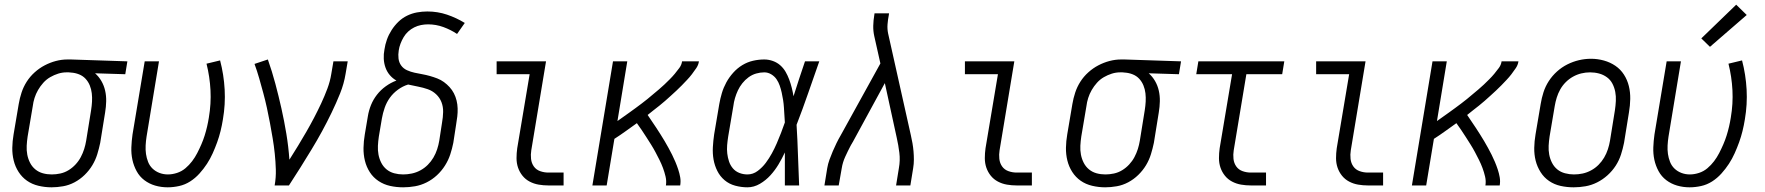

<svg xmlns="http://www.w3.org/2000/svg" viewBox="-20 -792 7540 820"><path d="M200 8Q172 8 144.5 1.5Q117 -5 95.5 -20Q74 -35 59.5 -57.5Q45 -80 38.5 -106.5Q32 -133 32.5 -161Q33 -189 38 -218L60 -348Q64 -372 72 -396.5Q80 -421 94 -443Q108 -465 128 -483Q148 -501 171 -513Q194 -525 218.5 -531.5Q243 -538 268 -538Q272 -538 275.5 -538Q279 -538 283 -538L524 -530L515 -475L386 -479Q402 -465 413 -446Q424 -427 429 -405Q434 -383 433.5 -359.5Q433 -336 429 -312L408 -182Q403 -158 395.5 -133.5Q388 -109 374.5 -86.5Q361 -64 341.5 -45Q322 -26 298.5 -13.5Q275 -1 249.5 3.5Q224 8 200 8ZM201 -47Q219 -47 237.5 -51Q256 -55 272.5 -65Q289 -75 302.5 -89.5Q316 -104 325 -121Q334 -138 339.5 -155.5Q345 -173 348 -191L369 -321Q372 -340 373 -358Q374 -376 372 -393.5Q370 -411 363.5 -427Q357 -443 345.5 -455.5Q334 -468 317.5 -474.5Q301 -481 284 -482L274 -483Q271 -483 269 -483Q267 -483 264 -483Q246 -483 228.5 -477.5Q211 -472 194.5 -462.5Q178 -453 165 -438.5Q152 -424 142.5 -407.5Q133 -391 127.5 -373.5Q122 -356 120 -339L98 -209Q95 -189 94 -169.5Q93 -150 96.5 -131.5Q100 -113 108.5 -96.5Q117 -80 131 -68.5Q145 -57 163 -52Q181 -47 201 -47Z M696 8Q668 8 642.5 0.5Q617 -7 596.5 -22.5Q576 -38 563.5 -61Q551 -84 545.5 -109.5Q540 -135 541 -162.5Q542 -190 546 -218L598 -530H659L606 -209Q603 -190 602 -171Q601 -152 603.5 -134.5Q606 -117 612.5 -100.5Q619 -84 631.5 -72Q644 -60 661 -53.5Q678 -47 697 -47Q716 -47 736 -53.5Q756 -60 772 -73.5Q788 -87 800.5 -103.5Q813 -120 822.5 -138.5Q832 -157 840 -175.5Q848 -194 854 -213Q860 -232 864.5 -251.5Q869 -271 872 -290Q882 -349 879 -406.5Q876 -464 862 -520L920 -534Q936 -473 939.5 -409.5Q943 -346 932 -282Q928 -257 922 -232.5Q916 -208 907.5 -184.5Q899 -161 888.5 -137.5Q878 -114 864 -92.5Q850 -71 832 -51Q814 -31 792 -17Q770 -3 745 2.5Q720 8 696 8Z M1153 0Q1159 -34 1158 -68Q1157 -102 1153.5 -135.5Q1150 -169 1144.5 -201.5Q1139 -234 1133 -266.5Q1127 -299 1120 -331Q1113 -363 1104.5 -394.5Q1096 -426 1087 -457.5Q1078 -489 1067 -519L1124 -538Q1142 -487 1156 -434.5Q1170 -382 1182 -328.5Q1194 -275 1203 -220.5Q1212 -166 1216 -110Q1235 -140 1253 -169.5Q1271 -199 1288 -228.5Q1305 -258 1321 -288.5Q1337 -319 1351.5 -350Q1366 -381 1378 -413Q1390 -445 1395 -477L1404 -530H1465L1456 -477Q1449 -434 1432.5 -393Q1416 -352 1396.5 -311.5Q1377 -271 1355.5 -231.5Q1334 -192 1310.5 -153.5Q1287 -115 1263 -76.5Q1239 -38 1214 0Z M1702 8Q1673 8 1646 2Q1619 -4 1596.5 -19Q1574 -34 1559.5 -56.5Q1545 -79 1538.5 -105.5Q1532 -132 1532.5 -160.5Q1533 -189 1538 -218L1551 -295Q1555 -320 1564.5 -343.5Q1574 -367 1590 -387.5Q1606 -408 1627.5 -423.5Q1649 -439 1673 -448Q1657 -457 1645 -471Q1633 -485 1626.5 -503Q1620 -521 1619 -541Q1618 -561 1622 -581Q1625 -602 1632.5 -623Q1640 -644 1652.5 -663.5Q1665 -683 1681.5 -699Q1698 -715 1718.5 -725Q1739 -735 1761 -739Q1783 -743 1805 -743Q1849 -743 1889 -729.5Q1929 -716 1965 -694L1932 -647Q1905 -665 1873.5 -676.5Q1842 -688 1808 -688Q1793 -688 1778 -685Q1763 -682 1749 -675Q1735 -668 1723.5 -657.5Q1712 -647 1704 -633.5Q1696 -620 1690.5 -605.5Q1685 -591 1683 -577Q1680 -559 1682 -542Q1684 -525 1693.5 -512Q1703 -499 1718.5 -492Q1734 -485 1750.5 -481.5Q1767 -478 1783.5 -475Q1800 -472 1816 -467.5Q1832 -463 1847.5 -457Q1863 -451 1876 -441.5Q1889 -432 1900 -420Q1911 -408 1918.5 -393.5Q1926 -379 1930 -362.5Q1934 -346 1934.5 -329Q1935 -312 1933 -294.5Q1931 -277 1928 -260L1916 -182Q1911 -157 1903 -132.5Q1895 -108 1880.5 -85Q1866 -62 1846 -43.5Q1826 -25 1802 -13Q1778 -1 1752.5 3.5Q1727 8 1702 8ZM1702 -47Q1720 -47 1739 -51Q1758 -55 1775.5 -64.5Q1793 -74 1807 -88Q1821 -102 1831 -119Q1841 -136 1847 -154.5Q1853 -173 1856 -191L1868 -269Q1872 -291 1872.5 -313.5Q1873 -336 1865.5 -355.5Q1858 -375 1842.5 -389.5Q1827 -404 1807 -411Q1787 -418 1766 -422Q1745 -426 1723 -431Q1700 -424 1679.5 -409Q1659 -394 1645 -374.5Q1631 -355 1623 -332Q1615 -309 1611 -286L1598 -209Q1595 -189 1594 -169.5Q1593 -150 1596.5 -131.5Q1600 -113 1608.5 -96.5Q1617 -80 1631 -68.5Q1645 -57 1663.5 -52Q1682 -47 1702 -47Z M2322 0Q2301 0 2280.5 -3.5Q2260 -7 2242 -16.5Q2224 -26 2211.5 -41.5Q2199 -57 2192.5 -76Q2186 -95 2186 -116.5Q2186 -138 2189 -159L2242 -475H2101V-530H2312L2249 -150Q2246 -132 2248 -113.5Q2250 -95 2260 -81Q2270 -67 2287 -61Q2304 -55 2322 -55H2387V0Z M2510 0 2598 -530H2659L2617 -275Q2630 -284 2643 -293.5Q2656 -303 2669 -312Q2682 -321 2694.5 -330.5Q2707 -340 2720 -349.5Q2733 -359 2745 -369Q2757 -379 2769.5 -389.5Q2782 -400 2794 -410Q2806 -420 2817.5 -431Q2829 -442 2840.5 -453.5Q2852 -465 2862 -477Q2872 -489 2881.5 -502Q2891 -515 2893 -530H2965Q2963 -515 2954 -501.5Q2945 -488 2935 -475Q2925 -462 2914 -450.5Q2903 -439 2892 -427.5Q2881 -416 2869 -405Q2857 -394 2845 -383Q2833 -372 2821 -361.5Q2809 -351 2796.5 -341Q2784 -331 2771 -321Q2758 -311 2746 -301Q2755 -287 2764.5 -273.5Q2774 -260 2783 -246Q2792 -232 2801 -218Q2810 -204 2818.5 -189.5Q2827 -175 2835 -160.5Q2843 -146 2850.5 -131Q2858 -116 2864.5 -100.5Q2871 -85 2876.5 -68.5Q2882 -52 2885 -35Q2888 -18 2885 0H2824Q2827 -19 2822.5 -38Q2818 -57 2811.5 -74.5Q2805 -92 2796.5 -109Q2788 -126 2779.5 -142Q2771 -158 2761 -174Q2751 -190 2741 -205.5Q2731 -221 2721 -236Q2711 -251 2700 -266Q2676 -249 2652.5 -232Q2629 -215 2604 -199L2571 0Z M3172 8Q3146 8 3120 1Q3094 -6 3074.5 -22.5Q3055 -39 3043.5 -62Q3032 -85 3027.5 -110.5Q3023 -136 3024.5 -163.5Q3026 -191 3030 -218L3052 -348Q3056 -371 3063 -394.5Q3070 -418 3082 -440Q3094 -462 3111.5 -481.5Q3129 -501 3150.5 -514Q3172 -527 3196 -532.5Q3220 -538 3244 -538Q3263 -538 3281 -531.5Q3299 -525 3312.5 -513Q3326 -501 3335 -485.5Q3344 -470 3350.5 -452.5Q3357 -435 3361.5 -417Q3366 -399 3369 -381Q3381 -418 3393 -455.5Q3405 -493 3418 -530H3479Q3455 -462 3431.5 -394Q3408 -326 3382 -259Q3386 -194 3388 -129.5Q3390 -65 3393 0H3332Q3332 -35 3332 -70.5Q3332 -106 3332 -141Q3320 -115 3305 -90Q3290 -65 3270.5 -43.5Q3251 -22 3225.5 -7Q3200 8 3172 8ZM3172 -47Q3196 -47 3216 -62Q3236 -77 3250.5 -96.5Q3265 -116 3276.5 -137Q3288 -158 3297.5 -180Q3307 -202 3315.5 -224Q3324 -246 3332 -269Q3331 -285 3330 -301Q3329 -317 3328 -333Q3327 -349 3324.5 -365Q3322 -381 3318.5 -396.5Q3315 -412 3310 -426.5Q3305 -441 3296.5 -453.5Q3288 -466 3274 -474.5Q3260 -483 3244 -483Q3227 -483 3209.5 -478Q3192 -473 3177 -462Q3162 -451 3150.5 -436.5Q3139 -422 3131.5 -406Q3124 -390 3119 -373Q3114 -356 3112 -339L3090 -209Q3087 -190 3085.5 -172Q3084 -154 3086 -136.5Q3088 -119 3093.5 -102.5Q3099 -86 3110 -73Q3121 -60 3137.5 -53.5Q3154 -47 3172 -47Z M3501 0 3513 -74Q3516 -92 3522.5 -110Q3529 -128 3536.5 -145.5Q3544 -163 3552.5 -180.5Q3561 -198 3571 -215L3740 -521L3714 -637Q3709 -659 3709.5 -682Q3710 -705 3714 -728L3715 -735H3777L3776 -728Q3772 -708 3770.5 -688Q3769 -668 3773 -649L3870 -215Q3874 -198 3877 -180.5Q3880 -163 3881.5 -145.5Q3883 -128 3883 -110Q3883 -92 3880 -74L3868 0H3807L3819 -74Q3825 -107 3821 -139.5Q3817 -172 3810 -203L3759 -437L3624 -189Q3623 -187 3622 -185Q3621 -183 3619 -181V-180Q3618 -178 3616.5 -176Q3615 -174 3614 -172V-171L3613 -170Q3601 -147 3590 -123Q3579 -99 3575 -74L3562 0Z M4322 0Q4301 0 4280.5 -3.5Q4260 -7 4242 -16.5Q4224 -26 4211.5 -41.5Q4199 -57 4192.5 -76Q4186 -95 4186 -116.5Q4186 -138 4189 -159L4242 -475H4101V-530H4312L4249 -150Q4246 -132 4248 -113.5Q4250 -95 4260 -81Q4270 -67 4287 -61Q4304 -55 4322 -55H4387V0Z M4700 8Q4672 8 4644.5 1.5Q4617 -5 4595.5 -20Q4574 -35 4559.5 -57.5Q4545 -80 4538.5 -106.5Q4532 -133 4532.5 -161Q4533 -189 4538 -218L4560 -348Q4564 -372 4572 -396.5Q4580 -421 4594 -443Q4608 -465 4628 -483Q4648 -501 4671 -513Q4694 -525 4718.5 -531.5Q4743 -538 4768 -538Q4772 -538 4775.5 -538Q4779 -538 4783 -538L5024 -530L5015 -475L4886 -479Q4902 -465 4913 -446Q4924 -427 4929 -405Q4934 -383 4933.5 -359.5Q4933 -336 4929 -312L4908 -182Q4903 -158 4895.5 -133.5Q4888 -109 4874.5 -86.5Q4861 -64 4841.5 -45Q4822 -26 4798.5 -13.5Q4775 -1 4749.5 3.5Q4724 8 4700 8ZM4701 -47Q4719 -47 4737.5 -51Q4756 -55 4772.5 -65Q4789 -75 4802.5 -89.5Q4816 -104 4825 -121Q4834 -138 4839.5 -155.5Q4845 -173 4848 -191L4869 -321Q4872 -340 4873 -358Q4874 -376 4872 -393.5Q4870 -411 4863.5 -427Q4857 -443 4845.5 -455.5Q4834 -468 4817.5 -474.5Q4801 -481 4784 -482L4774 -483Q4771 -483 4769 -483Q4767 -483 4764 -483Q4746 -483 4728.5 -477.5Q4711 -472 4694.5 -462.5Q4678 -453 4665 -438.5Q4652 -424 4642.5 -407.5Q4633 -391 4627.5 -373.5Q4622 -356 4620 -339L4598 -209Q4595 -189 4594 -169.5Q4593 -150 4596.5 -131.5Q4600 -113 4608.5 -96.5Q4617 -80 4631 -68.5Q4645 -57 4663 -52Q4681 -47 4701 -47Z M5322 0Q5301 0 5280.5 -3.5Q5260 -7 5242 -16.5Q5224 -26 5211.5 -41.5Q5199 -57 5192.5 -76Q5186 -95 5186 -116.5Q5186 -138 5189 -159L5242 -475H5089L5098 -530H5465L5456 -475H5303L5249 -150Q5246 -132 5248 -113.5Q5250 -95 5260 -81Q5270 -67 5287 -61Q5304 -55 5322 -55H5387V0Z M5822 0Q5801 0 5780.5 -3.5Q5760 -7 5742 -16.5Q5724 -26 5711.5 -41.5Q5699 -57 5692.5 -76Q5686 -95 5686 -116.5Q5686 -138 5689 -159L5742 -475H5601V-530H5812L5749 -150Q5746 -132 5748 -113.5Q5750 -95 5760 -81Q5770 -67 5787 -61Q5804 -55 5822 -55H5887V0Z M6010 0 6098 -530H6159L6117 -275Q6130 -284 6143 -293.5Q6156 -303 6169 -312Q6182 -321 6194.5 -330.5Q6207 -340 6220 -349.5Q6233 -359 6245 -369Q6257 -379 6269.5 -389.5Q6282 -400 6294 -410Q6306 -420 6317.5 -431Q6329 -442 6340.5 -453.5Q6352 -465 6362 -477Q6372 -489 6381.5 -502Q6391 -515 6393 -530H6465Q6463 -515 6454 -501.5Q6445 -488 6435 -475Q6425 -462 6414 -450.5Q6403 -439 6392 -427.5Q6381 -416 6369 -405Q6357 -394 6345 -383Q6333 -372 6321 -361.5Q6309 -351 6296.5 -341Q6284 -331 6271 -321Q6258 -311 6246 -301Q6255 -287 6264.5 -273.5Q6274 -260 6283 -246Q6292 -232 6301 -218Q6310 -204 6318.5 -189.5Q6327 -175 6335 -160.5Q6343 -146 6350.5 -131Q6358 -116 6364.5 -100.5Q6371 -85 6376.5 -68.5Q6382 -52 6385 -35Q6388 -18 6385 0H6324Q6327 -19 6322.5 -38Q6318 -57 6311.5 -74.5Q6305 -92 6296.5 -109Q6288 -126 6279.5 -142Q6271 -158 6261 -174Q6251 -190 6241 -205.5Q6231 -221 6221 -236Q6211 -251 6200 -266Q6176 -249 6152.5 -232Q6129 -215 6104 -199L6071 0Z M6701 8Q6672 8 6645 2Q6618 -4 6596 -19Q6574 -34 6559.5 -57Q6545 -80 6538.5 -106Q6532 -132 6532.5 -160.5Q6533 -189 6538 -218L6560 -348Q6564 -373 6572 -398Q6580 -423 6594.5 -445.5Q6609 -468 6629.5 -486.5Q6650 -505 6674 -517Q6698 -529 6723.5 -535Q6749 -541 6775 -541Q6803 -541 6830 -533.5Q6857 -526 6879 -511Q6901 -496 6915.5 -473.5Q6930 -451 6936.5 -424.5Q6943 -398 6942.5 -369.5Q6942 -341 6937 -312L6916 -182Q6911 -157 6903 -132Q6895 -107 6880.5 -84.5Q6866 -62 6845.5 -43.5Q6825 -25 6801 -13Q6777 -1 6751.5 3.5Q6726 8 6701 8ZM6702 -47Q6721 -47 6739.5 -51Q6758 -55 6775.5 -64.5Q6793 -74 6807 -88Q6821 -102 6831 -119Q6841 -136 6847 -154.5Q6853 -173 6856 -191L6877 -321Q6880 -341 6881 -361Q6882 -381 6878.5 -399.5Q6875 -418 6866.5 -434.5Q6858 -451 6843 -462Q6828 -473 6809.5 -478Q6791 -483 6771 -483Q6752 -483 6733.5 -478.5Q6715 -474 6698 -464.5Q6681 -455 6667 -441Q6653 -427 6643.5 -410Q6634 -393 6628.5 -375Q6623 -357 6620 -339L6598 -209Q6595 -189 6594 -169.5Q6593 -150 6596.5 -131.5Q6600 -113 6608.5 -96.5Q6617 -80 6631 -68.5Q6645 -57 6664 -52Q6683 -47 6702 -47Z M7196 8Q7168 8 7142.5 0.5Q7117 -7 7096.5 -22.5Q7076 -38 7063.5 -61Q7051 -84 7045.5 -109.5Q7040 -135 7041 -162.5Q7042 -190 7046 -218L7098 -530H7159L7106 -209Q7103 -190 7102 -171Q7101 -152 7103.5 -134.5Q7106 -117 7112.5 -100.5Q7119 -84 7131.5 -72Q7144 -60 7161 -53.5Q7178 -47 7197 -47Q7216 -47 7236 -53.5Q7256 -60 7272 -73.5Q7288 -87 7300.5 -103.5Q7313 -120 7322.5 -138.5Q7332 -157 7340 -175.5Q7348 -194 7354 -213Q7360 -232 7364.5 -251.5Q7369 -271 7372 -290Q7382 -349 7379 -406.5Q7376 -464 7362 -520L7420 -534Q7436 -473 7439.5 -409.5Q7443 -346 7432 -282Q7428 -257 7422 -232.5Q7416 -208 7407.5 -184.5Q7399 -161 7388.5 -137.5Q7378 -114 7364 -92.5Q7350 -71 7332 -51Q7314 -31 7292 -17Q7270 -3 7245 2.5Q7220 8 7196 8ZM7283 -592 7246 -628 7395 -772 7440 -728Z"/></svg>

Font: Iosevka Curly Light Oblique
Style: Regular
Weight: 300
Italic angle: -9°
Monospace: yes
Designer: Belleve Invis
Foundry: Belleve Invis
Version: Version 11.1.0; ttfautohint (v1.8.3)